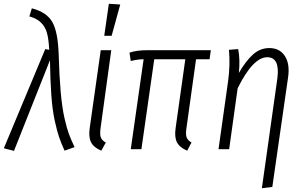

<svg xmlns="http://www.w3.org/2000/svg" viewBox="-30 -788 1604 1014"><path d="M138.2 -744.1Q217.3 -723.6 246.6 -671.1Q275.9 -618.7 279.8 -502.9Q283.2 -385.3 290.5 -302.7Q297.9 -220.2 310.3 -165.3Q322.8 -110.4 333.7 -80.8Q344.7 -51.3 363.8 -11.2L311 7.8Q292.5 -33.2 281.7 -64.9Q271 -96.7 259 -150.9Q247.1 -205.1 241.2 -283.4Q235.4 -361.8 233.9 -470.2L43.9 8.8L-9.8 -4.9L209 -528.8L230 -524.9Q227.1 -580.6 218.3 -613Q209.5 -645.5 187.3 -668Q165 -690.4 125 -701.2Z M544.9 -768.1 605 -764.2 559.6 -599.1H520.5ZM557.6 -522.9 501 -110.8Q496.6 -78.1 502.4 -62.3Q508.3 -46.4 528.8 -35.2L504.9 7.8Q464.8 -9.3 450.9 -36.6Q437 -64 443.8 -111.8L502 -522.9Z M1005.4 -475.1 954.6 -110.8Q949.7 -78.6 955.6 -62.7Q961.4 -46.9 981.4 -35.2L958.5 7.8Q918.5 -9.3 904.5 -36.6Q890.6 -64 897.5 -111.8L948.7 -475.1H784.7L716.8 0H660.6L728.5 -475.1Q698.7 -475.1 660.6 -465.8L653.8 -509.8Q689.9 -522.9 749.5 -522.9H1083.5L1076.7 -475.1Z M1353 206.1 1435.1 -376Q1448.7 -485.8 1381.3 -485.8Q1306.2 -485.8 1225.1 -321.8L1180.2 0H1124L1174.3 -356.9Q1186.5 -443.4 1179.2 -524.9L1228 -528.8Q1238.8 -470.7 1231.4 -402.8Q1268.6 -466.8 1306.4 -500.5Q1344.2 -534.2 1392.1 -534.2Q1447.3 -534.2 1474.6 -491.9Q1502 -449.7 1491.2 -377.9L1408.2 199.2Z"/></svg>

Font: Fira Sans Compressed Light
Style: Italic
Weight: 300
Width: 3
Italic angle: -8°
Designer: Carrois Corporate & Edenspiekermann AG
Foundry: Carrois Corporate GbR & Edenspiekermann AG
Version: Version 4.203;PS 004.203;hotconv 1.0.88;makeotf.lib2.5.64775